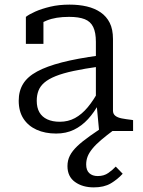

<svg xmlns="http://www.w3.org/2000/svg" viewBox="-20 -567 619 831"><path d="M272 152Q272 127 282.5 106.5Q293 86 314.5 65.5Q336 45 370 21Q404 -3 450 -33L476 -7Q441 19 417.5 39Q394 59 379.5 77Q365 95 359 111Q353 127 353 145Q353 170 366.5 182.5Q380 195 403 195Q430 195 449 181.5Q468 168 481 154L511 185Q488 210 459 227Q430 244 386 244Q337 244 304.5 220.5Q272 197 272 152ZM556 0H409L398 -117L395 -122V-386Q395 -426 383.5 -450Q372 -474 346.5 -484Q321 -494 279 -494Q221 -494 183 -478.5Q145 -463 125 -444Q123 -451 126 -459Q129 -467 135 -473.5Q141 -480 149.5 -484.5Q158 -489 168 -490V-377H92V-494Q106 -505 133 -517Q160 -529 197.5 -538Q235 -547 281 -547Q322 -547 356 -539Q390 -531 415.5 -513.5Q441 -496 455 -468Q469 -440 469 -398V-88Q469 -74 479 -66Q489 -58 507 -54.5Q525 -51 551 -48L556 -47ZM61 -131Q61 -173 80 -204Q99 -235 140.5 -257.5Q182 -280 248 -297Q314 -314 410 -327V-279Q346 -270 299 -260Q252 -250 221 -237.5Q190 -225 172 -209.5Q154 -194 146.5 -174.5Q139 -155 139 -131Q139 -101 150.5 -81Q162 -61 184.5 -50.5Q207 -40 239 -40Q275 -40 304.5 -56Q334 -72 359.5 -102.5Q385 -133 408 -176L409 -120Q388 -81 361 -51.5Q334 -22 300 -5.5Q266 11 223 11Q175 11 138.5 -5.5Q102 -22 81.5 -53.5Q61 -85 61 -131Z"/></svg>

Font: Roboto Serif Light
Style: Regular
Weight: 300
Designer: Greg Gazdowicz
Foundry: Commercial Type
Version: Version 1.008